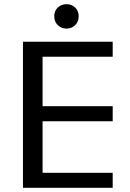

<svg xmlns="http://www.w3.org/2000/svg" viewBox="-20 -900 624 920"><path d="M90 0V-700H520V-628H184V-391H520V-319H184V-72H520V0ZM299 -763Q274 -763 257 -779.5Q240 -796 240 -822Q240 -848 257 -864Q274 -880 299 -880Q323 -880 340 -864Q357 -848 357 -822Q357 -796 340 -779.5Q323 -763 299 -763Z"/></svg>

Font: Hedvig Letters Sans
Style: Regular
Weight: 400
Designer: Alexander Örn & Tor Weibull
Foundry: Kanon Foundry
Version: Version 1.000; ttfautohint (v1.8.4.7-5d5b)